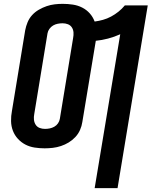

<svg xmlns="http://www.w3.org/2000/svg" viewBox="-20 -763 790 998"><path d="M472 215 605 -585Q574 -571 541.5 -562.5Q509 -554 478 -551L408 -129Q405 -108 396 -87.5Q387 -67 371.5 -50.5Q356 -34 337 -22.5Q318 -11 297 -4Q276 3 254.5 5.5Q233 8 212 8Q186 8 160 4Q134 0 112 -11.5Q90 -23 73 -41.5Q56 -60 47 -83.5Q38 -107 37.5 -133.5Q37 -160 42 -186L111 -606Q115 -627 123.5 -647.5Q132 -668 147 -684.5Q162 -701 182 -712.5Q202 -724 222.5 -731Q243 -738 264 -740.5Q285 -743 306 -743Q333 -743 359 -739Q385 -735 407.5 -723.5Q430 -712 446.5 -693.5Q463 -675 472 -651Q494 -654 515.5 -660Q537 -666 557.5 -677Q578 -688 596 -702.5Q614 -717 629 -735H748L591 215ZM214 -93Q226 -93 238.5 -95.5Q251 -98 262.5 -104.5Q274 -111 281.5 -122Q289 -133 291 -145L360 -565Q363 -580 362 -594.5Q361 -609 353.5 -620.5Q346 -632 333 -637Q320 -642 305 -642Q293 -642 280 -639.5Q267 -637 256 -630.5Q245 -624 237 -613Q229 -602 227 -590L158 -170Q155 -155 156.5 -140.5Q158 -126 165.5 -114.5Q173 -103 186 -98Q199 -93 214 -93Z"/></svg>

Font: Iosevka Aile
Style: Bold Italic
Weight: 700
Italic angle: -9°
Designer: Belleve Invis
Foundry: Belleve Invis
Version: Version 28.0.1; ttfautohint (v1.8.4)